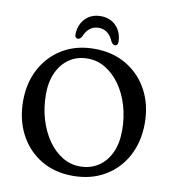

<svg xmlns="http://www.w3.org/2000/svg" viewBox="-97 -991 990 1094"><g transform="rotate(10 397.5 -444.0)"><path d="M395.5 -716.5Q501 -716.5 581 -668.8Q661 -621 705.5 -537.8Q750 -454.5 750 -348Q750 -241 705.8 -158.2Q661.5 -75.5 582 -28.8Q502.5 18 397 18Q291.5 18 212.5 -29.8Q133.5 -77.5 89.2 -161.8Q45 -246 45 -355Q45 -458 88.5 -539.8Q132 -621.5 210.8 -669Q289.5 -716.5 395.5 -716.5ZM630 -285Q630 -361.5 610 -428.5Q590 -495.5 554 -546.2Q518 -597 470.2 -626Q422.5 -655 367.5 -655Q306.5 -655 261.5 -624.8Q216.5 -594.5 191.5 -540.5Q166.5 -486.5 166.5 -414Q166.5 -336 187 -268.5Q207.5 -201 243.2 -150Q279 -99 326.2 -70.5Q373.5 -42 427.5 -42Q487.5 -42 533.2 -71.5Q579 -101 604.5 -155.5Q630 -210 630 -285ZM397.5 -838.5Q339.5 -838.5 312.5 -772.5Q302.5 -756.5 291.5 -756.5Q271 -756.5 273 -784Q276.5 -839 310.5 -872.5Q344.5 -906 397.5 -906Q450.5 -906 484.8 -872.5Q519 -839 522 -784Q524 -756.5 503.5 -756.5Q492.5 -756.5 483 -772.5Q455.5 -838.5 397.5 -838.5Z"/></g></svg>

Font: Fraunces 9pt S100
Style: Regular
Weight: 400
Version: Version 1.000; ttfautohint (v1.8.3)